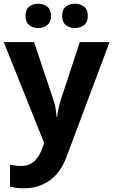

<svg xmlns="http://www.w3.org/2000/svg" viewBox="-20 -772 609 1032"><path d="M0 -546H163L266 -239Q274 -217 278 -193.5Q282 -170 284 -144H287Q290 -170 295.5 -193.5Q301 -217 308 -239L409 -546H569L338 70Q307 155 247.5 197.5Q188 240 110 240Q85 240 66.5 237.5Q48 235 34 232V114Q45 116 60.5 118Q76 120 93 120Q140 120 167.5 91.5Q195 63 208 23L217 -4ZM117 -686Q117 -721 137 -736.5Q157 -752 185 -752Q213 -752 233.5 -736.5Q254 -721 254 -686Q254 -653 233.5 -637Q213 -621 185 -621Q157 -621 137 -637Q117 -653 117 -686ZM314 -686Q314 -721 334 -736.5Q354 -752 383 -752Q411 -752 431.5 -736.5Q452 -721 452 -686Q452 -653 431.5 -637Q411 -621 383 -621Q354 -621 334 -637Q314 -653 314 -686Z"/></svg>

Font: Noto Sans Gurmukhi
Style: Bold
Weight: 700
Designer: Jelle Bosma - Monotype Design Team
Foundry: Monotype Imaging Inc.
Version: Version 2.004; ttfautohint (v1.8.4.7-5d5b)